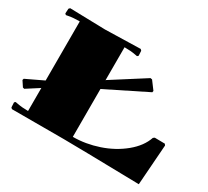

<svg xmlns="http://www.w3.org/2000/svg" viewBox="-143 -949 1286 1188"><g transform="rotate(30 500.0 -355.5)"><path d="M140.1 -680.2Q95.7 -680.2 62 -673.8L45.9 -670.9L38.1 -678.2L40 -712.9L47.9 -721.2L299.8 -714.8L551.8 -721.2L560.1 -712.9L562 -678.2L554.2 -670.9L538.1 -673.8Q504.4 -680.2 460 -680.2V-448.2V-443.8L461.9 -446.8L694.8 -595.2L707 -592.8L750 -535.2L748 -524.9L460 -381.8V-40Q550.8 -40 641.4 -70.6Q731.9 -101.1 800.5 -157.5Q869.1 -213.9 892.1 -282.2L901.9 -289.1L974.1 -288.1L981 -278.8L960 9.8Q500 0 419.9 0H47.9L40 -7.8L38.1 -43L45.9 -49.8L62 -46.9Q98.1 -40 140.1 -40V-202.1V-205.1L138.2 -203.1L50.8 -147L40 -149.9L14.2 -189L17.1 -199.2L140.1 -257.8Z"/></g></svg>

Font: Yokawerad
Style: Regular
Weight: 500
Designer: gluk
Foundry: gluk
Version: Version 0.79